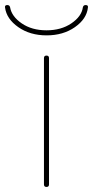

<svg xmlns="http://www.w3.org/2000/svg" viewBox="-41 -740 369 760"><path d="M133 -510Q133 -520 143 -520Q153 -520 153 -510V-10Q153 0 143 0Q133 0 133 -10ZM-21 -710Q-23 -720 -12 -720Q-3 -720 -1 -711Q5 -675 45 -647.5Q85 -620 143 -620Q201 -620 241.5 -647.5Q282 -675 287 -711Q289 -720 298 -720Q309 -720 307 -710Q302 -665 255.5 -632.5Q209 -600 143.5 -600Q78 -600 31.5 -632.5Q-15 -665 -21 -710Z"/></svg>

Font: Rounded Mplus 1c Thin
Style: Regular
Weight: 250
Version: Version 1.059.20150529